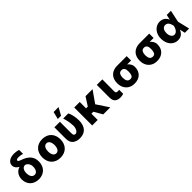

<svg xmlns="http://www.w3.org/2000/svg" viewBox="413 -2450 4122 4122"><g transform="rotate(-45 2474.0 -389.5)"><path d="M79.5 -248.6V-258.5Q79.5 -296.9 91.3 -332Q103 -367.2 123.8 -395.8Q144.5 -424.4 173.1 -444.4Q201.7 -464.5 235.1 -473L234 -475.9Q141.7 -528.8 141.3 -607.2Q141.3 -677.2 199.9 -718.8Q258.2 -759.9 357.2 -759.9Q418 -759.9 487.9 -739V-616.5Q466.3 -625 435.9 -631Q405.5 -637.1 372.2 -637.1Q297.6 -637.1 297.6 -604Q297.6 -597.7 301 -591.6Q304.3 -585.6 312.1 -579.5Q320 -573.5 332.6 -567.5Q345.2 -561.4 363.6 -555Q490.1 -513.5 551.3 -442.8Q612.6 -372.2 612.9 -269.9V-259.9Q612.9 -200.3 593.9 -150.6Q574.9 -100.9 540.1 -65.2Q505.3 -29.5 456.3 -9.8Q407.3 9.9 347.3 9.9Q289.4 9.9 240.4 -7.6Q191.4 -25.2 155.7 -58.6Q120 -92 99.8 -139.9Q79.5 -187.9 79.5 -248.6ZM244.7 -279.1V-271.3Q244.3 -204.9 271.3 -164.1Q298.7 -122.9 347.3 -122.9Q367.2 -122.9 382.3 -129.4Q397.4 -136 408.6 -147.2Q419.7 -158.4 427.2 -173.1Q434.7 -187.9 439.3 -204.4Q443.9 -220.9 445.8 -238.1Q447.8 -255.3 447.8 -271.3V-279.1Q447.8 -304 440.2 -327.4Q432.5 -350.9 419 -370Q405.5 -389.2 387.3 -402.2Q369 -415.1 347.3 -419Q297.9 -419 271.7 -379.6Q244.3 -337.4 244.7 -279.1Z M726.2 -271Q726.2 -333.5 744.9 -385.1Q763.5 -436.8 798.8 -474.1Q834.2 -511.4 885.5 -532Q936.8 -552.6 1001.8 -552.6Q1066.1 -552.6 1117.2 -532.1Q1168.3 -511.7 1203.8 -474.8Q1239.3 -437.9 1258.3 -385.8Q1277.3 -333.8 1277.3 -271Q1277.3 -208.1 1258.3 -156.2Q1239.3 -104.4 1203.8 -67.5Q1168.3 -30.5 1117.2 -10.1Q1066.1 10.3 1001.8 10.3Q938.9 10.3 888 -9.6Q837 -29.5 801 -66.1Q764.9 -102.6 745.6 -154.7Q726.2 -206.7 726.2 -271ZM1002.8 -120.7Q1022.4 -120.7 1037.1 -127.7Q1051.8 -134.6 1062.7 -146.3Q1073.5 -158 1080.8 -173.3Q1088.1 -188.6 1092.5 -205.4Q1096.9 -222.3 1098.7 -239.5Q1100.5 -256.7 1100.5 -272Q1100.5 -287.6 1098.7 -304.9Q1096.9 -322.1 1092.7 -339Q1088.4 -355.8 1081.1 -371.3Q1073.9 -386.7 1063 -398.4Q1052.2 -410.2 1037.3 -417.1Q1022.4 -424 1002.8 -424Q973 -424 953.7 -409.3Q934.3 -394.5 923.1 -372Q911.9 -349.4 907.5 -322.8Q903.1 -296.2 903.1 -272Q903.1 -256 905 -238.6Q907 -221.2 911.4 -204.4Q915.8 -187.5 923.3 -172.4Q930.8 -157.3 941.8 -145.8Q952.8 -134.2 967.9 -127.5Q983 -120.7 1002.8 -120.7Z M1366.5 -200.3V-545.5H1534.4V-198.9Q1533.7 -155.2 1548.7 -138.8Q1563.6 -122.5 1582.7 -122.5Q1600.5 -122.5 1614.7 -130Q1628.9 -137.4 1639.9 -149.9Q1650.9 -162.3 1658.6 -178.4Q1666.2 -194.6 1671.2 -211.6Q1676.1 -228.7 1678.4 -245.7Q1680.8 -262.8 1680.8 -277Q1678.6 -345.9 1666.5 -412.8Q1654.5 -479.8 1633.2 -545.5H1789.4Q1804.3 -516.7 1815 -483.1Q1825.6 -449.6 1832.4 -414.4Q1839.1 -379.3 1842.5 -344.1Q1845.9 -308.9 1846.2 -277Q1846.2 -194.6 1819.6 -129.6Q1806.5 -97.3 1785.7 -71.4Q1764.9 -45.5 1736.2 -27.3Q1707.4 -9.2 1670.5 0.4Q1633.5 9.9 1587.7 9.9Q1488.3 9.9 1426.8 -40.8Q1366.1 -91.3 1366.5 -200.3ZM1587 -789.8H1737.2L1643.8 -620H1544.7Z M2135.7 -545.5V-352.6H2188.2L2311.8 -545.5H2524.9L2335.6 -275.6L2518.5 0H2305L2193.9 -190.3H2135.7V0H1968.4V-545.5Z M2654.5 -545.5H2822.4L2820.3 -182.5Q2820.3 -167.3 2823.5 -157.1Q2826.7 -147 2833.5 -141Q2840.2 -134.9 2850.7 -132.5Q2861.2 -130 2875.7 -130Q2891.3 -130 2900.7 -130.5Q2910.2 -131 2919.4 -131.4V-9.6Q2872.5 6 2823.2 6Q2745 6 2699.9 -32.7Q2655.2 -71.4 2654.5 -158.7Z M2988.6 -269.9Q2989 -329.2 3007.6 -377Q3026.3 -424.7 3060.5 -458.3Q3094.8 -491.8 3143.5 -510.1Q3192.1 -528.4 3252.8 -528.4H3544.7V-395.6H3426.5Q3443.2 -382.5 3457.9 -366.1Q3472.7 -349.8 3483.7 -331Q3494.7 -312.1 3500.9 -291.4Q3507.1 -270.6 3507.1 -248.6V-238.6Q3507.5 -181.8 3489.7 -136Q3471.9 -90.2 3438.9 -57.7Q3405.9 -25.2 3359 -7.6Q3312.1 9.9 3254.3 9.9Q3211.3 9.9 3175.4 1.4Q3139.6 -7.1 3109.4 -25.2Q3050.4 -61.1 3019.5 -121.1Q2988.6 -181.1 2988.6 -258.5ZM3254.3 -122.9Q3304.7 -122.9 3322.1 -162.3Q3340.2 -203.8 3339.8 -258.5V-269.9Q3340.2 -295.5 3336.1 -318.2Q3332 -340.9 3321.9 -358.1Q3311.8 -375.4 3294.9 -385.5Q3278.1 -395.6 3252.8 -395.6Q3198.9 -395.6 3177.6 -358.3Q3156.2 -321 3155.9 -269.9V-258.5Q3156.2 -230.1 3160.9 -205.4Q3165.5 -180.8 3176.7 -162.3Q3187.9 -143.8 3206.7 -133.3Q3225.5 -122.9 3254.3 -122.9Z M3672.6 -269.9Q3672.9 -329.2 3691.6 -377Q3710.2 -424.7 3744.5 -458.3Q3778.8 -491.8 3827.4 -510.1Q3876.1 -528.4 3936.8 -528.4H4228.7V-395.6H4110.4Q4127.1 -382.5 4141.9 -366.1Q4156.6 -349.8 4167.6 -331Q4178.6 -312.1 4184.8 -291.4Q4191.1 -270.6 4191.1 -248.6V-238.6Q4191.4 -181.8 4173.7 -136Q4155.9 -90.2 4122.9 -57.7Q4089.8 -25.2 4043 -7.6Q3996.1 9.9 3938.2 9.9Q3895.2 9.9 3859.4 1.4Q3823.5 -7.1 3793.3 -25.2Q3734.4 -61.1 3703.5 -121.1Q3672.6 -181.1 3672.6 -258.5ZM3938.2 -122.9Q3988.6 -122.9 4006 -162.3Q4024.1 -203.8 4023.8 -258.5V-269.9Q4024.1 -295.5 4020.1 -318.2Q4016 -340.9 4005.9 -358.1Q3995.7 -375.4 3978.9 -385.5Q3962 -395.6 3936.8 -395.6Q3882.8 -395.6 3861.5 -358.3Q3840.2 -321 3839.8 -269.9V-258.5Q3840.2 -230.1 3844.8 -205.4Q3849.4 -180.8 3860.6 -162.3Q3871.8 -143.8 3890.6 -133.3Q3909.4 -122.9 3938.2 -122.9Z M4361.2 -419Q4376.8 -449.6 4398.3 -474.1Q4419.7 -498.6 4446.2 -516.2Q4472.7 -533.7 4503.4 -543.1Q4534.1 -552.6 4568.5 -552.6Q4599.4 -552.6 4627.5 -544.6Q4655.5 -536.6 4679.2 -521.3Q4702.8 -506 4721.1 -483.5Q4739.3 -460.9 4750.7 -431.8H4754.3L4777.7 -545.5H4904.5L4846.6 -272.7L4911.6 0H4782.3L4755.7 -119.7H4751.8Q4731.9 -64.6 4686.4 -26.6Q4660.9 -5.3 4630.9 3Q4600.9 11.4 4567.5 11.4Q4498.2 11.4 4444.6 -25.2Q4417.6 -43.3 4396.1 -68.7Q4374.6 -94.1 4359.7 -125.5Q4344.8 -157 4336.8 -194.1Q4328.8 -231.2 4328.8 -272.7Q4328.8 -356.2 4361.2 -419ZM4524.9 -169Q4552.6 -127.5 4596.9 -127.5Q4624.3 -127.5 4645.1 -141.5Q4665.8 -155.5 4680.9 -177Q4696 -198.5 4705.8 -223.7Q4715.6 -248.9 4721.2 -271.3L4721.6 -272.7L4721.2 -274.1Q4715.2 -298.3 4707.2 -323.5Q4699.2 -348.7 4685.9 -369.5Q4672.6 -390.3 4652.3 -403.6Q4632.1 -416.9 4601.6 -416.9Q4572.4 -416.9 4552.4 -404.1Q4532.3 -391.3 4519.9 -370.9Q4507.5 -350.5 4502.1 -325.3Q4496.8 -300.1 4496.8 -274.9Q4496.8 -210.9 4524.9 -169Z"/></g></svg>

Font: Inter P Extra Bold
Style: Regular
Weight: 800
Designer: Rasmus Andersson
Foundry: rsms
Version: Version 3.018;git-588b23468